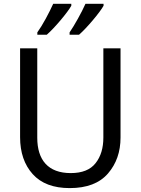

<svg xmlns="http://www.w3.org/2000/svg" viewBox="-20 -964 729 994"><path d="M515.1 -713.9V-252C515.1 -197.8 502 -153.8 475.1 -119.6C448.2 -85 405.3 -67.9 346.2 -67.9C229.5 -67.9 172.9 -135.3 172.9 -251V-713.9H84V-253.9C84 -174.3 106 -110.8 149.4 -62.5C192.9 -14.2 256.8 9.8 340.8 9.8C429.7 9.8 495.6 -15.6 539.1 -65.9C582.5 -116.2 604 -178.2 604 -252V-713.9ZM422.4 -944.3C412.1 -921.4 399.4 -896 383.3 -867.2C367.2 -838.4 353 -814.9 340.3 -796.4V-784.2H389.2C429.7 -819.3 497.6 -900.4 516.1 -934.1V-944.3ZM255.4 -944.3C245.1 -921.4 232.4 -896 216.8 -867.2C201.2 -838.4 186.5 -814.9 173.3 -796.4V-784.2H222.2C262.7 -819.3 330.6 -900.4 349.1 -934.1V-944.3Z"/></svg>

Font: Avrile Sans
Style: Regular
Weight: 400
Designer: Monotype Design Team, Google (font), Stefan Peev (BGR Cyrillic), Cristiano Sobral (main changes)
Foundry: The Avrile Sans Project Authors
Version: Version 3.110